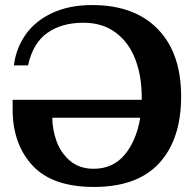

<svg xmlns="http://www.w3.org/2000/svg" viewBox="-20 -730 768 760"><path d="M697 -348Q697 -179 610.5 -84.5Q524 10 352 10Q187 10 108.5 -75Q30 -160 30 -297V-335H541V-346Q541 -429 515.5 -495.5Q490 -562 438 -601Q386 -640 310 -640Q224 -640 167 -599.5Q110 -559 91 -471H35Q43 -538 81 -592.5Q119 -647 186.5 -678.5Q254 -710 345 -710Q512 -710 604.5 -615Q697 -520 697 -348ZM535 -264H187Q187 -220 203 -173.5Q219 -127 256 -94.5Q293 -62 351 -62Q427 -62 473.5 -117.5Q520 -173 535 -264Z"/></svg>

Font: Taviraj DemiBold
Style: Regular
Weight: 600
Designer: Katatrad Team
Foundry: CadsonDemak
Version: Version 1.030